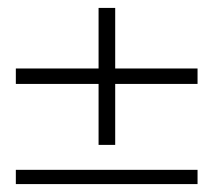

<svg xmlns="http://www.w3.org/2000/svg" viewBox="-20 -465 540 485"><path d="M20 0V-36H479V0ZM229 -99V-445H271V-99ZM20 -253V-292H479V-253Z"/></svg>

Font: DM Sans 36pt ExtraLight
Style: Regular
Weight: 250
Designer: Colophon Foundry, Jonny Pinhorn
Foundry: Colophon Foundry
Version: Version 4.004;gftools[0.9.30]